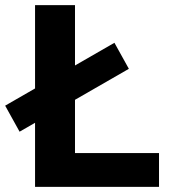

<svg xmlns="http://www.w3.org/2000/svg" viewBox="-65 -725 658 745"><path d="M71 0V-705H226V-131H552V0ZM11 -214 -45 -315 379 -559 435 -458Z"/></svg>

Font: Nunito Sans 12pt ExtraLight 12pt ExtraBold
Style: Regular
Weight: 800
Version: Version 3.101;gftools[0.9.27]